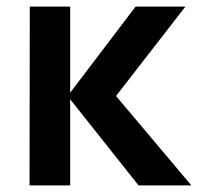

<svg xmlns="http://www.w3.org/2000/svg" viewBox="-20 -560 598 580"><path d="M70 -540H192V-280L389.5 -540H540L330.5 -270L558 0H398.5L192 -260V0H69.2Z"/></svg>

Font: Tap Sans
Style: Regular
Weight: 400
Designer: Tap Payments
Foundry: Tap Payments
Version: Version 1.001;Glyphs 3.1.2 (3151)